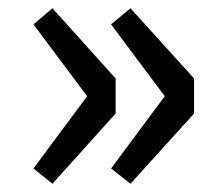

<svg xmlns="http://www.w3.org/2000/svg" viewBox="-20 -516 541 465"><path d="M107 -71 260 -241V-326L107 -496L61 -457L191 -283L61 -108ZM296 -71 450 -241V-326L296 -496L249 -457L379 -283L249 -108Z"/></svg>

Font: Noto Sans JP Medium
Style: Regular
Weight: 500
Designer: Ryoko NISHIZUKA 西塚涼子 (kana, bopomofo & ideographs); Paul D. Hunt (Latin, Greek & Cyrillic); Sandoll Communications 산돌커뮤니
Foundry: Adobe
Version: Version 2.004;hotconv 1.0.118;makeotfexe 2.5.65603